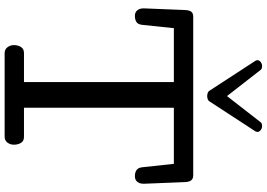

<svg xmlns="http://www.w3.org/2000/svg" viewBox="-186 -998 1183 852"><g transform="rotate(90 406.0 -571.5)"><path d="M16.6 0ZM49.8 -578.1Q33.7 -578.1 25.1 -588.9Q16.6 -599.6 16.6 -617.2L23.9 -798.8Q24.4 -817.9 30.8 -827.4Q37.1 -836.9 53.7 -836.9H757.8Q773.4 -836.9 780.3 -827.1Q787.1 -817.4 787.6 -798.8L794.9 -617.2Q794.9 -599.6 786.4 -588.9Q777.8 -578.1 761.7 -578.1Q744.6 -578.1 734.1 -585.4Q723.6 -592.8 721.7 -610.8L706.5 -751H457.5V-85.9H586.9Q605.5 -85.9 613.5 -72.5Q621.6 -59.1 621.6 -41Q621.6 -24.9 612.3 -12.5Q603 0 585.9 0H215.8Q198.7 0 189.2 -12.5Q179.7 -24.9 179.7 -41Q179.7 -59.1 188 -72.5Q196.3 -85.9 214.8 -85.9H343.8V-751H104.5L89.8 -610.8Q87.9 -592.3 77.4 -585.2Q66.9 -578.1 49.8 -578.1ZM405.8 -898.9Q398.9 -898.9 392.6 -901.1Q386.2 -903.3 383.3 -907.2L251.5 -1109.4Q249 -1112.3 247.8 -1115.5Q246.6 -1118.7 246.6 -1121.6Q246.6 -1130.4 254.9 -1136.5Q263.2 -1142.6 272.9 -1142.6Q277.3 -1142.6 282 -1141.4Q286.6 -1140.1 289.6 -1136.2L405.8 -986.8L522 -1136.2Q524.9 -1140.1 529.5 -1141.4Q534.2 -1142.6 538.6 -1142.6Q548.3 -1142.6 556.6 -1136.5Q564.9 -1130.4 564.9 -1121.6Q564.9 -1118.7 563.7 -1115.5Q562.5 -1112.3 560.1 -1109.4L428.2 -907.2Q425.3 -903.3 418.9 -901.1Q412.6 -898.9 405.8 -898.9Z"/></g></svg>

Font: Cutive
Style: Regular
Weight: 400
Designer: Vernon Adams
Version: Version 1.002